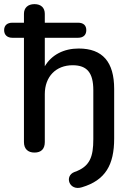

<svg xmlns="http://www.w3.org/2000/svg" viewBox="-39 -732 647 930"><path d="M358 175C472 141 514 66 514 -61V-301C514 -432 458 -497 342 -497C271 -497 211 -467 178 -411V-549H339C365 -549 379 -563 379 -586C379 -609 365 -622 339 -622H178V-665C178 -694 160 -712 128 -712C96 -712 77 -694 77 -665V-622H21C-4 -622 -19 -609 -19 -586C-19 -563 -4 -549 21 -549H77V-44C77 -11 96 7 128 7C161 7 178 -11 178 -44V-276C178 -361 232 -416 313 -416C383 -416 413 -379 413 -295V-58C413 27 397 75 322 101C271 120 296 195 358 175Z"/></svg>

Font: Nunito SemiBold
Style: Regular
Weight: 600
Designer: Vernon Adams
Foundry: Vernon Adams
Version: Version 3.602